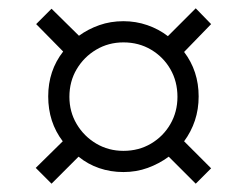

<svg xmlns="http://www.w3.org/2000/svg" viewBox="-20 -590 556 462"><path d="M104 -148 66 -186 131 -250Q96 -296 96 -358Q96 -420 132 -466L67 -532L104 -569L170 -504Q192 -520 219 -529.5Q246 -539 277 -539Q307 -539 334.5 -529.5Q362 -520 384 -503L451 -570L488 -532L423 -465Q458 -419 458 -358Q458 -327 449 -300Q440 -273 423 -250L488 -185L451 -148L386 -213Q363 -196 335.5 -186Q308 -176 277 -176Q246 -176 218.5 -185.5Q191 -195 169 -213ZM277 -227Q314 -227 343.5 -244.5Q373 -262 390 -291.5Q407 -321 407 -357Q407 -394 390 -423.5Q373 -453 343.5 -470.5Q314 -488 277 -488Q241 -488 211.5 -470.5Q182 -453 164.5 -423.5Q147 -394 147 -357Q147 -321 164.5 -291.5Q182 -262 211.5 -244.5Q241 -227 277 -227Z"/></svg>

Font: Noto Serif Display Condensed
Style: Italic
Weight: 400
Width: 3
Italic angle: -12°
Designer: Monotype Design Team
Foundry: Monotype Imaging Inc.
Version: Version 2.009